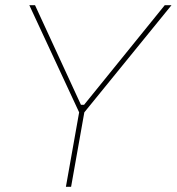

<svg xmlns="http://www.w3.org/2000/svg" viewBox="-20 -720 681 740"><path d="M234 0H254L305 -287L641 -700H615L304 -316H292L115 -700H93L285 -287Z"/></svg>

Font: Fixel Display Thin
Style: Italic
Weight: 100
Italic angle: -10°
Designer: AlfaBravo + MacPaw
Foundry: Kyrylo Tkachov, Marchela Mozhyna, Serhii Makarenko, Maria Weinstein, Zakhar Kryvoshyya
Version: Version 1.210;Glyphs 3.2 (3217)